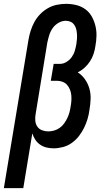

<svg xmlns="http://www.w3.org/2000/svg" viewBox="-47 -763 567 998"><path d="M-27 215 101 -556Q105 -580 112.5 -603.5Q120 -627 132 -649Q144 -671 162 -689.5Q180 -708 202 -720.5Q224 -733 248.5 -738Q273 -743 296 -743Q324 -743 350 -736.5Q376 -730 396.5 -715Q417 -700 429.5 -678Q442 -656 448.5 -630.5Q455 -605 454.5 -578Q454 -551 449 -524Q446 -503 439.5 -483Q433 -463 421 -444.5Q409 -426 392.5 -411Q376 -396 357 -387Q379 -373 394.5 -351Q410 -329 417.5 -303Q425 -277 424 -248.5Q423 -220 418 -192Q415 -168 408 -144.5Q401 -121 390 -98.5Q379 -76 363 -55.5Q347 -35 326 -20Q305 -5 280 1.5Q255 8 232 8Q212 8 194 3.5Q176 -1 161 -11.5Q146 -22 136 -37.5Q126 -53 121 -70L74 215ZM204 -80Q219 -80 234.5 -84.5Q250 -89 263.5 -98.5Q277 -108 286.5 -121.5Q296 -135 303 -149.5Q310 -164 314 -179Q318 -194 320 -209Q323 -224 324 -239.5Q325 -255 323.5 -269.5Q322 -284 316.5 -297.5Q311 -311 302 -321.5Q293 -332 279 -337.5Q265 -343 250 -343H217L232 -431H265Q282 -431 298.5 -441Q315 -451 326 -466.5Q337 -482 342 -499.5Q347 -517 350 -534Q352 -547 353 -560.5Q354 -574 353 -587Q352 -600 349 -612Q346 -624 338.5 -634.5Q331 -645 319.5 -650Q308 -655 295 -655Q276 -655 257.5 -644.5Q239 -634 227 -617Q215 -600 209 -580.5Q203 -561 199 -542L138 -169Q135 -152 136.5 -135Q138 -118 147 -105Q156 -92 171.5 -86Q187 -80 204 -80Z"/></svg>

Font: Iosevka Curly Slab Semibold
Style: Italic
Weight: 600
Italic angle: -9°
Monospace: yes
Designer: Belleve Invis
Foundry: Belleve Invis
Version: Version 22.1.2; ttfautohint (v1.8.4)